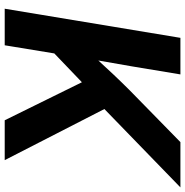

<svg xmlns="http://www.w3.org/2000/svg" viewBox="-6 -762 768 795"><g transform="rotate(90 377.5 -364.0)"><path d="M150.9 -157.7 171.4 -321.3Q201.2 -356 230 -387.7Q258.8 -419.4 289.1 -451.4Q319.3 -483.4 354 -518.1L567.9 -727.5H755.4L389.6 -372.6L377.4 -374.5ZM15.6 0 136.2 -727.5H287.6L254.4 -527.3L222.2 -342.8L211.4 -270.5L167 0ZM477.5 0 315.4 -329.1 416 -441.9 642.6 0Z"/></g></svg>

Font: Inter 24pt
Style: Bold Italic
Weight: 700
Italic angle: -9.3988°
Version: Version 4.001;git-66647c0bb